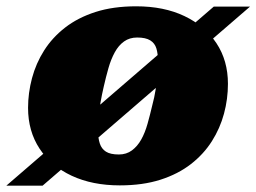

<svg xmlns="http://www.w3.org/2000/svg" viewBox="-62 -574 813 609"><path d="M315 -84Q339 -84 356.5 -97Q374 -110 386 -131.5Q398 -153 406 -181.5Q414 -210 421 -240Q428 -266 431.5 -289Q435 -312 437 -334.5Q439 -357 439 -381Q439 -404 434 -420.5Q429 -437 414.5 -446Q400 -455 373 -455Q349 -455 331.5 -442.5Q314 -430 302 -408Q290 -386 282 -358Q274 -330 267 -299Q261 -273 257 -250Q253 -227 251 -205Q249 -183 249 -158Q249 -136 254.5 -119Q260 -102 274 -93Q288 -84 315 -84ZM318 14Q231 14 165.5 -16.5Q100 -47 63.5 -102.5Q27 -158 27 -232Q27 -279 39.5 -326Q52 -373 78 -414Q104 -455 144.5 -486.5Q185 -518 241 -536Q297 -554 370 -554Q458 -554 523 -523Q588 -492 624.5 -437Q661 -382 661 -308Q661 -260 648.5 -213.5Q636 -167 610 -126Q584 -85 543.5 -53.5Q503 -22 447 -4Q391 14 318 14ZM-42 15 616 -553H731L73 15Z"/></svg>

Font: Roboto Serif 20pt Black
Style: Italic
Weight: 900
Italic angle: -10°
Version: Version 1.008